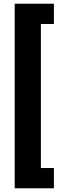

<svg xmlns="http://www.w3.org/2000/svg" viewBox="-20 -847 317 1033"><path d="M270 -718V-827H59V166H270V57H200V-718Z"/></svg>

Font: Asimov
Style: Regular
Weight: 500
Designer: Google
Version: Version 2.000980; 2014